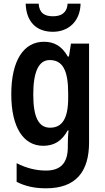

<svg xmlns="http://www.w3.org/2000/svg" viewBox="-20 -779 568 1039"><path d="M416 -759H346C342 -708 310 -691 267 -691C221 -691 193 -708 189 -759H119C122 -661 177 -607 266 -607C353 -607 414 -666 416 -759ZM218 -553C107 -553 41 -450 41 -269C41 -91 106 10 214 10C273 10 315 -16 346 -73H351C348 -49 347 -17 347 4V17C347 106 305 144 229 144C175 144 123 131 70 104V205C117 229 167 240 229 240C390 240 462 151 462 -9V-543H364L353 -473H347C315 -529 274 -553 218 -553ZM249 -454C318 -454 349 -400 349 -274V-250C349 -138 317 -88 251 -88C189 -88 160 -145 160 -267C160 -390 189 -454 249 -454Z"/></svg>

Font: Noto Sans Armenian Condensed SemiBold
Style: Regular
Weight: 600
Width: 3
Designer: Monotype Design Team
Foundry: Monotype Imaging Inc.
Version: Version 2.008